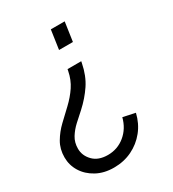

<svg xmlns="http://www.w3.org/2000/svg" viewBox="-183 -638 866 960"><g transform="rotate(-30 250.0 -157.5)"><path d="M191 221Q134 221 91 197.5Q48 174 24.5 136Q1 98 1 53Q1 5 23 -32.5Q45 -70 77.5 -101Q110 -132 141 -161Q176 -194 200 -230Q224 -266 233 -312L235 -322H314L312 -312Q299 -246 267.5 -199Q236 -152 191 -111Q166 -89 140.5 -65.5Q115 -42 98 -14.5Q81 13 81 49Q81 89 111 120Q141 151 196 151Q252 151 294.5 116Q337 81 352 23L422 38Q409 93 376 134Q343 175 295.5 198Q248 221 191 221ZM246 -426 262 -536H342L326 -426Z"/></g></svg>

Font: Plus Jakarta Sans
Style: Italic
Weight: 400
Italic angle: -8°
Designer: Gumpita Rahayu
Foundry: Tokotype
Version: Version 2.006